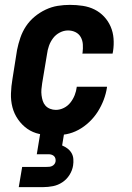

<svg xmlns="http://www.w3.org/2000/svg" viewBox="-20 -548 540 788"><path d="M200 8Q170 8 142 2Q114 -4 92 -19.5Q70 -35 54 -58Q38 -81 31 -108Q24 -135 25 -164.5Q26 -194 31 -223L50 -343Q55 -368 63.5 -393Q72 -418 86.5 -440Q101 -462 122 -479.5Q143 -497 167.5 -508.5Q192 -520 217 -524Q242 -528 267 -528Q294 -528 320 -524Q346 -520 368 -509Q390 -498 407 -480Q424 -462 434 -439Q444 -416 446 -390Q448 -364 444 -338L442 -328H318L319 -333Q321 -349 320 -365.5Q319 -382 311.5 -395.5Q304 -409 290 -416Q276 -423 259 -423Q242 -423 225.5 -414.5Q209 -406 198 -391.5Q187 -377 181 -360Q175 -343 173 -326L153 -206Q151 -194 150 -181.5Q149 -169 150.5 -157Q152 -145 155.5 -134Q159 -123 166.5 -114.5Q174 -106 185.5 -101.5Q197 -97 209 -97Q226 -97 242 -105Q258 -113 269 -127Q280 -141 286.5 -157.5Q293 -174 295 -191V-192H419V-189Q415 -163 405.5 -138Q396 -113 381.5 -90Q367 -67 346.5 -47.5Q326 -28 302 -15Q278 -2 251.5 3Q225 8 200 8ZM57 220 71 137H171Q177 137 182.5 136.5Q188 136 193.5 133.5Q199 131 203 126Q207 121 208 115Q209 109 207.5 103Q206 97 202 93Q198 89 192 87Q186 85 180 85H131L161 -97H259L235 49Q247 54 257 61.5Q267 69 273.5 80Q280 91 281 104.5Q282 118 280 131Q277 151 265.5 169.5Q254 188 236 200Q218 212 197.5 216Q177 220 157 220Z"/></svg>

Font: Iosevka Extrabold Oblique
Style: Regular
Weight: 800
Italic angle: -9°
Monospace: yes
Designer: Belleve Invis
Foundry: Belleve Invis
Version: Version 32.5.0; ttfautohint (v1.8.4)